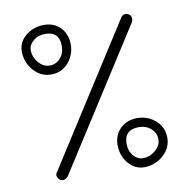

<svg xmlns="http://www.w3.org/2000/svg" viewBox="-82 -777 886 898"><g transform="rotate(-10 361.5 -328.5)"><path d="M61 -591.3Q61 -623 78.6 -646.7Q96.2 -670.4 124.3 -683.6Q152.3 -696.8 183.6 -696.8Q233.4 -696.8 262.9 -665Q292.5 -633.3 292.5 -585Q292.5 -552.7 278.1 -524.7Q263.7 -496.6 238.3 -479.5Q212.9 -462.4 178.7 -462.4Q144 -462.4 117.4 -481.4Q90.8 -500.5 75.9 -530Q61 -559.6 61 -591.3ZM585.9 -674.8Q594.7 -668.5 595.9 -657.5Q597.2 -646.5 591.3 -636.7L172.4 18.6Q166 27.8 155.8 31.7Q145.5 35.6 135.7 30.8Q126 25.4 121.6 14.6Q117.2 3.9 123.5 -5.4L547.9 -669.4Q554.2 -679.2 565.7 -680.4Q577.1 -681.6 585.9 -674.8ZM103.5 -591.3Q103.5 -558.1 126.2 -531.5Q148.9 -504.9 178.7 -504.9Q209.5 -504.9 229.7 -527.8Q250 -550.8 250 -585Q250 -654.3 183.6 -654.3Q148.9 -654.3 126.2 -635Q103.5 -615.7 103.5 -591.3ZM532.7 40.5Q501.5 40.5 477.3 22.9Q453.1 5.4 439.7 -22.7Q426.3 -50.8 426.3 -82Q426.3 -131.3 458 -161.6Q489.7 -191.9 538.6 -191.9Q570.8 -191.9 598.9 -177.5Q627 -163.1 644.3 -137.2Q661.6 -111.3 661.6 -77.1Q661.6 -42.5 642.3 -15.9Q623 10.7 593.5 25.6Q564 40.5 532.7 40.5ZM532.7 -2.4Q565.9 -2.4 592.5 -24.9Q619.1 -47.4 619.1 -77.1Q619.1 -107.9 595.7 -128.4Q572.3 -148.9 538.6 -148.9Q468.8 -148.9 468.8 -82Q468.8 -47.4 488.3 -24.9Q507.8 -2.4 532.7 -2.4Z"/></g></svg>

Font: Mikhak Light
Style: Regular
Weight: 300
Designer: Amin Abedi
Version: Version 3.3